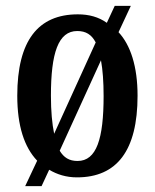

<svg xmlns="http://www.w3.org/2000/svg" viewBox="-20 -596 529 656"><path d="M107 -47 66 40H122L148 -16C175 0 206 10 243 10C379 10 450 -81 450 -269C450 -369 426 -442 385 -486L427 -576H372L345 -518C317 -538 284 -547 246 -547C110 -547 39 -457 39 -269C39 -166 63 -93 107 -47ZM307 -451 165 -139C158 -173 154 -216 154 -269C154 -415 179 -490 244 -490C273 -490 293 -478 307 -451ZM245 -46C216 -46 198 -58 184 -81L325 -390C331 -357 334 -317 334 -268C334 -122 310 -46 245 -46Z"/></svg>

Font: Noto Serif Lao ExtraCondensed SemiBold
Style: Regular
Weight: 600
Width: 2
Designer: Monotype Design Team
Foundry: Monotype Imaging Inc.
Version: Version 2.003